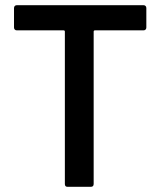

<svg xmlns="http://www.w3.org/2000/svg" viewBox="-20 -720 618 740"><path d="M230 -11V-598Q230 -603 225 -603H45Q40 -603 37 -606Q34 -609 34 -614V-689Q34 -694 37 -697Q40 -700 45 -700H533Q538 -700 541 -697Q544 -694 544 -689V-614Q544 -609 541 -606Q538 -603 533 -603H346Q341 -603 341 -598V-11Q341 0 330 0H240Q230 0 230 -11Z"/></svg>

Font: Barlow GEO Semi Bold
Style: Regular
Weight: 600
Designer: Jeremy Tribby
Foundry: Tribby Type
Version: Version 1.408